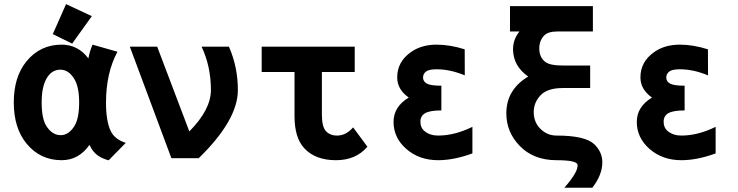

<svg xmlns="http://www.w3.org/2000/svg" viewBox="-20 -762 3556 925"><path d="M298.3 -742.2 422.4 -684.1 327.6 -551.8 234.4 -597.7ZM271 -426.3Q227.5 -426.3 203.1 -381.8Q180.7 -341.3 180.7 -268.6Q180.7 -191.4 203.1 -155.3Q231.4 -110.8 272.5 -110.8Q311 -110.8 338.9 -155.3Q361.3 -191.9 361.3 -268.6Q361.3 -341.8 338.9 -379.9Q311.5 -426.3 271 -426.3ZM545.9 -512.7Q490.7 -410.6 490.7 -267.6Q490.7 -178.7 513.2 -131.3Q531.7 -91.3 585.9 -73.7L503.4 10.3Q446.3 -4.4 421.4 -44.9Q416 -53.7 411.1 -64Q359.4 9.8 276.9 9.8Q173.3 9.8 107.4 -70.8Q46.4 -145.5 46.4 -268.6Q46.4 -391.6 107.4 -466.3Q173.3 -546.9 276.9 -546.9Q356 -546.9 405.8 -480.5Q412.1 -515.6 425.8 -546.9Z M805.7 0 605.5 -537.1H737.3L892.1 -128.9Q996.1 -233.9 996.1 -328.1Q996.1 -442.4 951.2 -537.1Q951.2 -537.1 1083 -537.1Q1126 -439 1126 -328.1Q1126 -183.6 937.5 0Z M1240.7 -537.1H1689V-415H1530.8V-210.4Q1530.8 -153.3 1548.8 -131.8Q1568.4 -108.9 1604 -108.9Q1647 -108.9 1681.2 -148.4L1750 -55.2Q1694.8 9.8 1598.6 9.8Q1499.5 9.8 1446.3 -47.4Q1398.9 -98.1 1398.9 -202.6V-415H1240.7Z M2255.9 -22.9Q2166.5 9.8 2090.8 9.8Q1999 9.8 1937 -44.9Q1876 -98.6 1876 -174.8Q1876 -248 1949.2 -292Q1893.6 -331.1 1893.6 -389.2Q1893.6 -464.8 1960 -511.2Q2010.3 -546.9 2083.5 -546.9Q2147 -546.9 2218.8 -524.4L2219.2 -398.9Q2148.9 -428.2 2083.5 -428.2Q2048.3 -428.2 2034.2 -418.5Q2018.1 -407.2 2018.1 -388.7Q2018.1 -369.1 2037.1 -358.9Q2055.7 -349.1 2106.4 -349.1V-230Q2051.3 -230 2028.3 -216.8Q2005.4 -203.6 2005.4 -175.8Q2005.4 -146 2026.4 -129.4Q2052.2 -108.9 2090.8 -108.9Q2170.4 -108.9 2255.9 -150.9Z M2437 -732.4H2836.4V-610.4H2665.5Q2619.6 -610.4 2601.1 -590.3Q2578.1 -565.4 2578.1 -528.8Q2578.1 -487.3 2605.5 -464.8Q2627.9 -446.3 2691.9 -446.3H2823.2V-337.9H2691.9Q2617.7 -337.9 2585 -303.7Q2551.3 -268.6 2551.3 -222.2Q2551.3 -176.8 2579.1 -146Q2612.8 -108.9 2661.1 -108.9Q2798.8 -108.9 2842.8 -67.4Q2881.8 -29.8 2881.8 19.5Q2881.8 80.6 2833.5 142.6H2698.7Q2736.8 99.6 2753.4 67.4Q2762.7 49.3 2762.7 33.7Q2762.7 9.8 2661.1 9.8Q2549.8 9.8 2482.9 -60.1Q2419.4 -126.5 2419.4 -215.3Q2419.4 -274.4 2446.3 -318.4Q2473.6 -363.3 2524.9 -393.1Q2451.7 -444.3 2451.7 -525.4Q2451.7 -571.8 2482.4 -610.4H2437Z M3427.7 -22.9Q3338.4 9.8 3262.7 9.8Q3170.9 9.8 3108.9 -44.9Q3047.9 -98.6 3047.9 -174.8Q3047.9 -248 3121.1 -292Q3065.4 -331.1 3065.4 -389.2Q3065.4 -464.8 3131.8 -511.2Q3182.1 -546.9 3255.4 -546.9Q3318.8 -546.9 3390.6 -524.4L3391.1 -398.9Q3320.8 -428.2 3255.4 -428.2Q3220.2 -428.2 3206.1 -418.5Q3189.9 -407.2 3189.9 -388.7Q3189.9 -369.1 3209 -358.9Q3227.5 -349.1 3278.3 -349.1V-230Q3223.1 -230 3200.2 -216.8Q3177.2 -203.6 3177.2 -175.8Q3177.2 -146 3198.2 -129.4Q3224.1 -108.9 3262.7 -108.9Q3342.3 -108.9 3427.7 -150.9Z"/></svg>

Font: Consola Mono
Style: Bold
Weight: 700
Monospace: yes
Designer: Wojciech Kalinowski "wmk69" (wmk69@o2.pl)
Foundry: Wojciech Kalinowski "wmk69" (wmk69@o2.pl)
Version: Version 2.1.0